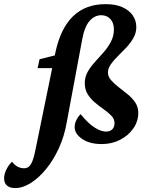

<svg xmlns="http://www.w3.org/2000/svg" viewBox="-154 -702 726 946"><path d="M31.2 -366.2 41 -410.2 119.1 -429.7 171.9 -426.8 159.2 -366.2ZM377.9 -344.7Q377.9 -324.2 393.1 -307.1Q408.2 -290 430.2 -272.9Q452.1 -255.9 474.6 -237.8Q497.1 -219.7 512.2 -197.3Q527.3 -174.8 527.3 -146.5Q527.3 -103.5 502.4 -68.4Q477.5 -33.2 437 -12.7Q396.5 7.8 347.7 7.8Q287.1 7.8 250.5 -17.6Q213.9 -43 213.9 -75.2Q213.9 -92.8 221.7 -109.4Q229.5 -126 243.2 -139.6Q280.3 -93.8 312 -73.7Q343.8 -53.7 368.2 -53.7Q387.7 -53.7 398.9 -64.5Q410.2 -75.2 410.2 -95.7Q410.2 -115.2 395.5 -130.9Q380.9 -146.5 358.9 -162.1Q336.9 -177.7 314.9 -195.8Q293 -213.9 278.3 -237.3Q263.7 -260.7 263.7 -293Q263.7 -323.2 278.3 -348.6Q293 -374 314.5 -397.5Q335.9 -420.9 356.9 -444.8Q377.9 -468.8 392.6 -496.6Q407.2 -524.4 407.2 -557.6Q407.2 -588.9 390.1 -607.9Q373 -627 344.7 -627Q312.5 -627 287.6 -599.1Q262.7 -571.3 251 -507.8L173.8 -93.8Q162.1 -28.3 135.3 29.8Q108.4 87.9 72.8 131.3Q37.1 174.8 -2.4 199.7Q-42 224.6 -79.1 224.6Q-105.5 224.6 -119.6 212.4Q-133.8 200.2 -133.8 175.8Q-133.8 156.2 -122.6 133.3Q-111.3 110.4 -94.7 94.7Q-80.1 113.3 -65.4 120.1Q-50.8 127 -35.2 127Q-20.5 127 -10.7 118.2Q-1 109.4 6.8 88.9Q14.6 68.4 21.5 32.2L119.1 -444.3Q144.5 -562.5 206.1 -622.1Q267.6 -681.6 366.2 -681.6Q415 -681.6 448.2 -667Q481.4 -652.3 499.5 -627Q517.6 -601.6 517.6 -568.4Q517.6 -540 503.4 -515.1Q489.3 -490.2 468.8 -468.3Q448.2 -446.3 427.2 -425.8Q406.2 -405.3 392.1 -385.3Q377.9 -365.2 377.9 -344.7Z"/></svg>

Font: Crimson Pro
Style: Bold Italic
Weight: 700
Italic angle: -12°
Designer: Jacques Le Bailly
Foundry: Baron von Fonthausen
Version: Version 1.003